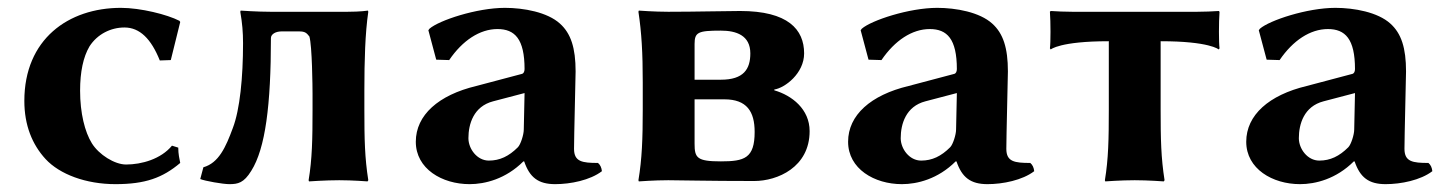

<svg xmlns="http://www.w3.org/2000/svg" viewBox="-20 -459 3676 489"><path d="M297 -389C336 -389 365 -360 387 -305L415 -306L439 -403L437 -406C406 -422 338 -439 288 -439C154 -439 42 -359 42 -202C42 -140 62 -91 96 -54C132 -15 199 10 274 10C350 10 394 -6 439 -44C437 -54 434 -67 434 -83L418 -88C390 -54 341 -40 301 -40C272 -40 232 -65 214 -94C196 -123 184 -171 184 -228C184 -276 192 -314 208 -341C228 -372 262 -389 297 -389Z M599 -349C599 -262 591 -180 573 -133C555 -84 537 -44 498 -33L490 -3C502 2 548 10 564 10C586 10 601 7 620 -24C656 -81 670 -192 670 -362C670 -372 682 -379 697 -379H742C757 -379 761 -375 768 -366C775 -342 776 -237 776 -220V-179C776 -105 775 -54 766 0L767 3C767 3 809 0 844 0C878 0 916 3 916 3L918 0C909 -57 908 -104 908 -179V-229C908 -304 910 -375 918 -429L917 -432C917 -432 899 -429 865 -429H669C635 -429 593 -432 593 -432L592 -429C597 -400 599 -377 599 -349Z M1442 -80C1442 -109 1446 -266 1446 -277C1446 -337 1434 -374 1406 -399C1374 -428 1314 -439 1266 -439C1194 -439 1098 -407 1074 -386L1071 -382L1091 -307L1124 -306C1158 -356 1202 -385 1247 -385C1291 -385 1316 -360 1316 -283C1316 -276 1313 -272 1310 -271L1193 -240C1097 -217 1039 -166 1039 -98C1039 -29 1106 10 1176 10C1215 10 1268 -3 1313 -48H1315C1329 -7 1351 10 1394 10C1433 10 1483 0 1513 -23C1512 -32 1509 -39 1503 -44C1463 -44 1442 -47 1442 -80ZM1316 -222 1314 -129C1314 -116 1306 -91 1299 -84C1276 -61 1253 -50 1225 -50C1195 -50 1173 -80 1173 -107C1173 -143 1186 -188 1236 -201Z M1682 0C1715 0 1778 2 1901 2C1960 2 2042 -33 2042 -125C2042 -181 1997 -216 1952 -229V-231C1979 -235 2028 -272 2028 -323C2028 -384 1987 -431 1865 -431C1827 -431 1753 -429 1682 -429C1647 -429 1607 -432 1607 -432L1606 -429C1614 -376 1617 -325 1617 -249V-180C1617 -105 1615 -54 1606 0L1607 3C1607 3 1647 0 1682 0ZM1749 -206H1825C1882 -206 1902 -175 1902 -123C1902 -56 1876 -48 1816 -48C1755 -48 1749 -57 1749 -93ZM1749 -256V-347C1749 -377 1758 -381 1816 -381C1855 -381 1891 -369 1891 -323C1891 -283 1874 -256 1816 -256Z M2543 -80C2543 -109 2547 -266 2547 -277C2547 -337 2535 -374 2507 -399C2475 -428 2415 -439 2367 -439C2295 -439 2199 -407 2175 -386L2172 -382L2192 -307L2225 -306C2259 -356 2303 -385 2348 -385C2392 -385 2417 -360 2417 -283C2417 -276 2414 -272 2411 -271L2294 -240C2198 -217 2140 -166 2140 -98C2140 -29 2207 10 2277 10C2316 10 2369 -3 2414 -48H2416C2430 -7 2452 10 2495 10C2534 10 2584 0 2614 -23C2613 -32 2610 -39 2604 -44C2564 -44 2543 -47 2543 -80ZM2417 -222 2415 -129C2415 -116 2407 -91 2400 -84C2377 -61 2354 -50 2326 -50C2296 -50 2274 -80 2274 -107C2274 -143 2287 -188 2337 -201Z M2804 -354V-180C2804 -105 2803 -54 2794 0L2795 3C2795 3 2835 0 2870 0C2904 0 2944 3 2944 3L2946 0C2937 -57 2936 -104 2936 -180V-354C3061 -354 3084 -333 3084 -333L3086 -336C3084 -350 3084 -403 3086 -429L3084 -431C3069 -430 3048 -429 3029 -429H2711C2692 -429 2671 -430 2656 -431L2654 -429C2656 -403 2656 -350 2654 -336L2656 -333C2656 -333 2679 -354 2804 -354Z M3557 -80C3557 -109 3561 -266 3561 -277C3561 -337 3549 -374 3521 -399C3489 -428 3429 -439 3381 -439C3309 -439 3213 -407 3189 -386L3186 -382L3206 -307L3239 -306C3273 -356 3317 -385 3362 -385C3406 -385 3431 -360 3431 -283C3431 -276 3428 -272 3425 -271L3308 -240C3212 -217 3154 -166 3154 -98C3154 -29 3221 10 3291 10C3330 10 3383 -3 3428 -48H3430C3444 -7 3466 10 3509 10C3548 10 3598 0 3628 -23C3627 -32 3624 -39 3618 -44C3578 -44 3557 -47 3557 -80ZM3431 -222 3429 -129C3429 -116 3421 -91 3414 -84C3391 -61 3368 -50 3340 -50C3310 -50 3288 -80 3288 -107C3288 -143 3301 -188 3351 -201Z"/></svg>

Font: Libertinus Sans
Style: Bold
Weight: 700
Designer: Philipp H. Poll, Khaled Hosny
Foundry: Caleb Maclennan
Version: Version 7.050;RELEASE